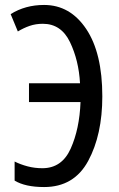

<svg xmlns="http://www.w3.org/2000/svg" viewBox="-20 -745 482 775"><path d="M153 -649Q227 -649 262.5 -575Q298 -501 303 -409H97V-333H305Q301 -225 265.5 -145.5Q230 -66 151 -66Q120 -66 91.5 -73.5Q63 -81 39 -93V-16Q82 10 158 10Q279 10 336 -95.5Q393 -201 393 -356Q393 -531 328 -628Q263 -725 158 -725Q82 -725 23 -688L52 -618Q75 -632 99.5 -640.5Q124 -649 153 -649Z"/></svg>

Font: Noto Sans Display Condensed
Style: Regular
Weight: 400
Width: 3
Designer: Monotype Design Team
Foundry: Monotype Imaging Inc.
Version: Version 1.900